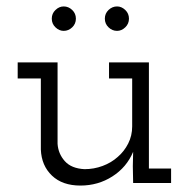

<svg xmlns="http://www.w3.org/2000/svg" viewBox="-20 -569 587 597"><path d="M394 -97 393 -52 394 0H512V-45H443V-375H319V-325H391V-176Q391 -147 378.5 -122.5Q366 -98 346 -81Q326 -63 299 -53Q272 -43 243 -43Q202 -45 181.5 -68Q161 -91 159 -122V-375H35V-325H107V-104Q109 -54 141.5 -23Q174 8 230 8Q285 8 329.5 -20.5Q374 -49 394 -97ZM381 -511Q381 -527 369.5 -538Q358 -549 344 -549Q329 -549 317.5 -538Q306 -527 306 -511Q306 -495 317.5 -484Q329 -473 344 -473Q358 -473 369.5 -484Q381 -495 381 -511ZM216 -511Q216 -527 204.5 -538Q193 -549 178 -549Q164 -549 152.5 -538Q141 -527 141 -511Q141 -495 152.5 -484Q164 -473 178 -473Q193 -473 204.5 -484Q216 -495 216 -511Z"/></svg>

Font: Josefin Slab Thin Medium
Style: Regular
Weight: 500
Version: Version 2.000